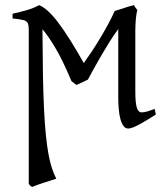

<svg xmlns="http://www.w3.org/2000/svg" viewBox="-20 -489 644 753"><path d="M591.3 -40Q576.7 -30.8 561 -21Q545.4 -11.2 530.8 -3.2Q516.1 4.9 503.7 10Q491.2 15.1 482.9 15.1Q471.7 15.1 464.4 5.1Q457 -4.9 452.4 -21.5Q447.8 -38.1 445.8 -60.1Q443.8 -82 443.8 -105.5V-375Q426.8 -352.1 410.2 -325.7Q393.6 -299.3 378.2 -272.9Q362.8 -246.6 349.1 -221.7Q335.4 -196.8 324.7 -176.8Q316.9 -172.4 303 -166.3Q289.1 -160.2 279.8 -155.8L260.3 -170.9Q225.1 -254.9 195.3 -304.2Q165.5 -353.5 146.5 -374Q147 -272.5 148.4 -194.6Q149.9 -116.7 152.8 -57.9Q155.8 1 160.2 43.5Q164.6 85.9 170.4 117.2Q176.3 148.4 183.8 170.9Q191.4 193.4 200.7 211.9Q178.2 219.2 152.6 227.3Q127 235.4 106.4 244.1Q101.1 241.7 98.9 239.3Q96.7 236.8 92.8 232.4V-372.6Q92.8 -387.7 89.8 -396.2Q86.9 -404.8 74.7 -409.7Q50.8 -415 29.3 -416.5V-435.1Q60.1 -441.9 85.9 -449.5Q111.8 -457 133.3 -468.8Q166.5 -456.1 209.5 -398.9Q252.4 -341.8 308.6 -241.7Q323.7 -262.7 340.6 -288.1Q357.4 -313.5 373.5 -340.3Q389.6 -367.2 404.3 -394.3Q418.9 -421.4 429.7 -445.8Q452.1 -452.6 468.8 -458.3Q485.4 -463.9 504.9 -468.8L509.3 -462.4L509.8 -461.4L518.6 -449.7Q515.1 -437 513.2 -418.9Q511.2 -400.9 510.7 -370.6V-130.9Q510.7 -85.4 516.6 -66.9Q522.5 -48.3 534.7 -48.3Q545.4 -48.3 557.9 -52Q570.3 -55.7 586.4 -62Z"/></svg>

Font: Gentium Unicode
Style: Regular
Weight: 400
Version: Version 1.009